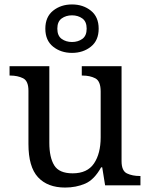

<svg xmlns="http://www.w3.org/2000/svg" viewBox="-20 -834 675 864"><path d="M273 10Q194 10 151 -36.5Q108 -83 108 -186V-426Q108 -470 83.5 -482Q59 -494 26 -494H23V-536H202V-191Q202 -126 224 -90Q246 -54 307 -54Q373 -54 403 -98.5Q433 -143 433 -216V-422Q433 -469 409 -481.5Q385 -494 351 -494H348V-536H527V-109Q527 -65 551.5 -53.5Q576 -42 609 -42H612V0H453L440 -81H435Q404 -25 363 -7.5Q322 10 273 10ZM304 -596Q254 -596 219 -624Q184 -652 184 -705Q184 -758 219 -786Q254 -814 304 -814Q354 -814 389 -786Q424 -758 424 -705Q424 -652 389 -624Q354 -596 304 -596ZM304 -645Q331 -645 350.5 -659Q370 -673 370 -705Q370 -737 350.5 -751Q331 -765 304 -765Q277 -765 257.5 -751Q238 -737 238 -705Q238 -673 257.5 -659Q277 -645 304 -645Z"/></svg>

Font: Noto Serif Khitan Small Script
Style: Regular
Weight: 400
Designer: LIU Zhao, ZHANG Congyu, Kushim JIANG
Foundry: Guyu Beijing Co. Ltd.
Version: Version 1.000; ttfautohint (v1.8.4.7-5d5b)